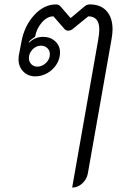

<svg xmlns="http://www.w3.org/2000/svg" viewBox="-20 -613 560 870"><path d="M425 -433Q430 -461 430 -479Q430 -539 380 -539L310 -482Q300 -474 289 -474Q285 -474 280 -476Q275 -478 272 -482L222 -539Q194 -539 169.5 -511Q145 -483 139 -446Q131 -441 124 -436Q117 -431 110 -422L112 -420Q139 -446 175 -446Q208 -446 230 -426Q252 -406 252 -375Q252 -347 236.5 -322Q221 -297 195 -282Q169 -267 140 -267Q107 -267 85.5 -289Q64 -311 64 -344Q64 -354 65 -360L77 -423Q90 -495 134.5 -544Q179 -593 234 -593Q247 -593 255 -583L300 -531L362 -583Q373 -593 387 -593Q436 -593 463 -563Q490 -533 490 -480Q490 -461 485 -433L378 173Q373 200 352.5 218.5Q332 237 307 237ZM206 -367Q206 -384 194.5 -395Q183 -406 165 -406Q144 -406 127.5 -389Q111 -372 111 -350Q111 -333 122 -322Q133 -311 149 -311Q171 -311 188.5 -328Q206 -345 206 -367Z"/></svg>

Font: K2D ExtraLight
Style: Italic
Weight: 275
Italic angle: -10°
Designer: Katatrad Aksorn Co.,Ltd.
Foundry: Cadson Demak Co.,Ltd.
Version: Version 1.000; ttfautohint (v1.6)